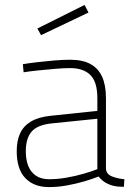

<svg xmlns="http://www.w3.org/2000/svg" viewBox="-20 -752 535 781"><path d="M179 9Q118 9 83 -27.5Q48 -64 48 -137Q48 -180 62 -210Q76 -240 106.5 -258Q137 -276 186 -281L376 -301V-353Q376 -418 348 -446.5Q320 -475 265 -475Q239 -475 204 -472Q169 -469 135 -465.5Q101 -462 76 -458L73 -491Q97 -495 131 -499Q165 -503 200.5 -506Q236 -509 265 -509Q316 -509 348 -491.5Q380 -474 395.5 -439.5Q411 -405 411 -353V-65Q413 -43 436.5 -34Q460 -25 486 -23L484 8Q473 8 461.5 7Q450 6 440 3.5Q430 1 421 -3Q409 -8 399 -16Q389 -24 381 -34Q359 -25 325.5 -15Q292 -5 254 2Q216 9 179 9ZM180 -23Q215 -23 251.5 -29.5Q288 -36 321 -45.5Q354 -55 376 -64V-269L190 -250Q132 -244 108.5 -216.5Q85 -189 85 -137Q85 -82 109.5 -52.5Q134 -23 180 -23ZM147 -609 132 -636 324 -732 340 -701Z"/></svg>

Font: Cairo Play ExtraLight
Style: Regular
Weight: 250
Version: Version 3.119